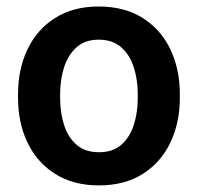

<svg xmlns="http://www.w3.org/2000/svg" viewBox="-20 -558 606 588"><path d="M35.2 -258.8V-269Q35.2 -346.2 64.2 -407Q93.3 -467.8 148.7 -502.9Q204.1 -538.1 282.2 -538.1Q361.3 -538.1 417 -502.9Q472.7 -467.8 501.7 -407Q530.8 -346.2 530.8 -269V-258.8Q530.8 -182.1 501.7 -121.3Q472.7 -60.5 417.2 -25.4Q361.8 9.8 283.2 9.8Q204.6 9.8 148.9 -25.4Q93.3 -60.5 64.2 -121.3Q35.2 -182.1 35.2 -258.8ZM164.1 -269V-258.8Q164.1 -212.9 176.3 -175Q188.5 -137.2 214.6 -114.5Q240.7 -91.8 283.2 -91.8Q325.2 -91.8 351.3 -114.5Q377.4 -137.2 389.6 -175Q401.9 -212.9 401.9 -258.8V-269Q401.9 -314 389.6 -352.1Q377.4 -390.1 351.1 -413.3Q324.7 -436.5 282.2 -436.5Q240.7 -436.5 214.6 -413.3Q188.5 -390.1 176.3 -352.1Q164.1 -314 164.1 -269Z"/></svg>

Font: Vazirmatn RD UI SemiBold
Style: Regular
Weight: 600
Designer: Saber Rastikerdar
Foundry: Saber Rastikerdar
Version: Version 33.003